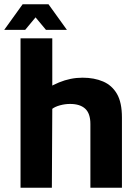

<svg xmlns="http://www.w3.org/2000/svg" viewBox="-31 -887 662 907"><path d="M66 0V-706H216V-406L153 -440Q193 -475 247.5 -497.5Q302 -520 359 -520Q414 -520 456 -502Q498 -484 521.5 -443.5Q545 -403 545 -332V0H396V-301Q396 -351 371.5 -373.5Q347 -396 300 -396Q276 -396 252.5 -389.5Q229 -383 216 -373L214 0ZM-11 -746 76 -867H198L285 -746H186L137 -805L88 -746Z"/></svg>

Font: Maven Pro
Style: Bold
Weight: 700
Designer: Joe Prince
Foundry: Joe Prince
Version: Version 2.103